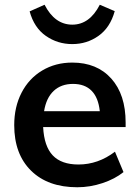

<svg xmlns="http://www.w3.org/2000/svg" viewBox="-20 -782 588 810"><path d="M510 -246H162Q166 -165 202.5 -126.5Q239 -88 311 -88Q394 -88 465 -142L501 -56Q465 -27 412.5 -9.5Q360 8 306 8Q182 8 111 -62Q40 -132 40 -254Q40 -331 71 -391Q102 -451 158 -484.5Q214 -518 285 -518Q389 -518 449.5 -450.5Q510 -383 510 -265ZM166 -313H401Q395 -370 366.5 -399Q338 -428 288 -428Q238 -428 206.5 -398.5Q175 -369 166 -313ZM105 -734 168 -762Q211 -678 285 -678Q358 -678 401 -762L464 -735Q445 -666 396 -631Q347 -596 285 -596Q223 -596 173.5 -630.5Q124 -665 105 -734Z"/></svg>

Font: Muli
Style: Bold
Weight: 700
Designer: Vernon Adams
Foundry: Vernon Adams
Version: Version 2.001